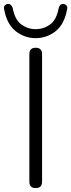

<svg xmlns="http://www.w3.org/2000/svg" viewBox="-59 -955 364 981"><path d="M123 6Q91 6 91 -27V-678Q91 -711 123 -711Q156 -711 156 -678V-27Q156 6 123 6ZM123 -760Q67 -760 21.5 -795.5Q-24 -831 -38 -908Q-41 -920 -34.5 -927Q-28 -934 -19 -935Q-10 -936 -3.5 -929.5Q3 -923 6 -914Q17 -854 50 -830Q83 -806 123 -806Q164 -806 197 -830Q230 -854 241 -914Q246 -935 265 -935Q274 -934 280.5 -927Q287 -920 284 -908Q270 -831 225 -795.5Q180 -760 123 -760Z"/></svg>

Font: Chiron GoRound TC L
Style: Regular
Weight: 300
Designer: Ryoko NISHIZUKA 西塚涼子 (kana, bopomofo & ideographs); Paul D. Hunt (Latin, Greek & Cyrillic); Sandoll Communications 산돌커뮤니
Foundry: Adobe
Version: Version 1.000;hotconv 1.1.1;makeotfexe 2.6.0